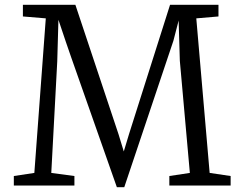

<svg xmlns="http://www.w3.org/2000/svg" viewBox="-20 -778 1006 805"><path d="M124 -53 172 -701 76 -709V-758H296L477 -215L499 -143L521 -216L693 -758H896V-709L803 -701L859 -53L947 -40V0H690V-40L776 -53L734 -523L729 -692L707 -607L501 7H470L278 -539Q261 -587 225 -695L220 -520L195 -53L292 -40V0H38V-40Z"/></svg>

Font: Grenzecho Serif
Style: Serif-Regular
Weight: 400
Designer: Dan Reynolds
Foundry: Dan Reynolds
Version: Version 1.001; ttfautohint (v1.1) -l 5 -r 5 -G 72 -x 0 -D la